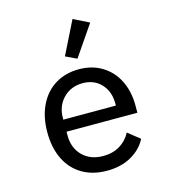

<svg xmlns="http://www.w3.org/2000/svg" viewBox="-117 -879 873 984"><g transform="rotate(-15 320.0 -386.5)"><path d="M84 -257Q84 -339 114 -400.5Q144 -462 198 -495Q252 -528 323 -528Q393 -528 446 -495.5Q499 -463 527.5 -405.5Q556 -348 556 -274V-235H180V-214Q180 -149 221 -107.5Q262 -66 331 -66Q381 -66 418.5 -88.5Q456 -111 477 -151L540 -101Q514 -50 459.5 -19Q405 12 330 12Q254 12 198.5 -21Q143 -54 113.5 -114.5Q84 -175 84 -257ZM459 -299V-310Q459 -374 421.5 -414Q384 -454 324 -454Q261 -454 220.5 -412.5Q180 -371 180 -307V-299ZM331 -582 272 -610 359 -785 442 -744Z"/></g></svg>

Font: Writer
Style: Regular
Weight: 400
Monospace: yes
Designer: Mike Abbink, Paul van der Laan, Pieter van Rosmalen
Foundry: Bold Monday
Version: Version 2.001 2020